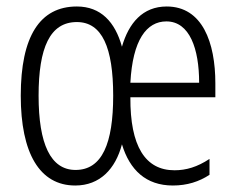

<svg xmlns="http://www.w3.org/2000/svg" viewBox="-20 -562 729 592"><path d="M494 -542C420 -542 377 -491 356 -418C335 -494 291 -542 217 -542C103 -542 44 -450 44 -267C44 -90 102 10 212 10C288 10 336 -41 356 -117C380 -38 430 10 513 10C557 10 594 -2 626 -23V-72C588 -47 554 -37 518 -37C428 -37 381 -111 382 -262H644V-305C644 -431 604 -542 494 -542ZM493 -496C565 -496 594 -411 594 -307H382C389 -439 432 -496 493 -496ZM217 -494C295 -494 329 -415 329 -267C329 -120 295 -38 213 -38C136 -38 99 -118 99 -267C99 -415 134 -494 217 -494Z"/></svg>

Font: Noto Sans Devanagari UI ExtraCondensed Light
Style: Regular
Weight: 300
Width: 2
Designer: Jelle Bosma - Monotype Design Team
Foundry: Monotype Imaging Inc.
Version: Version 2.004